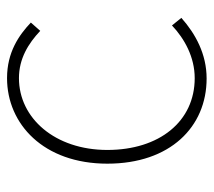

<svg xmlns="http://www.w3.org/2000/svg" viewBox="-50 -530 593 532"><g transform="rotate(-90 246.0 -263.5)"><path d="M295 13C363 13 419 -18 463 -57L442 -83C405 -48 354 -20 296 -20C176 -20 97 -118 97 -262C97 -407 185 -507 296 -507C350 -507 392 -481 427 -448L450 -474C415 -507 368 -540 296 -540C169 -540 59 -439 59 -262C59 -88 161 13 295 13Z"/></g></svg>

Font: Noto Sans CJK Thin
Style: Regular
Weight: 100
Designer: Ryoko NISHIZUKA (kana & ideographs); Paul D. Hunt (Latin, Greek & Cyrillic); Wenlong ZHANG (bopomofo); Sandoll Communica
Foundry: Adobe Systems Incorporated
Version: Version 1.000;PS 1;hotconv 1.0.78;makeotf.lib2.5.61930